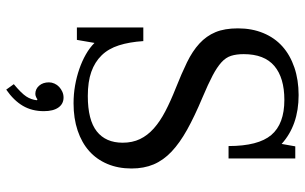

<svg xmlns="http://www.w3.org/2000/svg" viewBox="-206 -566 1004 633"><g transform="rotate(90 296.5 -249.0)"><path d="M320 11Q370 11 410 -2.5Q450 -16 477.5 -40.5Q505 -65 520 -100.5Q535 -136 535 -180Q535 -221 521.5 -253Q508 -285 479.5 -312Q451 -339 407 -363.5Q363 -388 301 -414Q256 -433 228.5 -447.5Q201 -462 185 -476.5Q169 -491 163.5 -508.5Q158 -526 158 -550Q158 -618 197 -651Q236 -684 309 -684Q388 -684 424.5 -641Q461 -598 461 -500H502V-720H462L454 -675Q392 -731 293 -731Q243 -731 202 -717Q161 -703 132.5 -677.5Q104 -652 88.5 -614.5Q73 -577 73 -531Q73 -487 85.5 -457Q98 -427 123 -404Q148 -381 185 -363Q222 -345 270 -326Q313 -309 346.5 -291.5Q380 -274 403 -253.5Q426 -233 438 -208Q450 -183 450 -151Q450 -95 412.5 -65.5Q375 -36 296 -36Q249 -36 216.5 -47.5Q184 -59 162 -81.5Q140 -104 129 -138.5Q118 -173 115 -219H70V0H111L121 -58Q137 -42 159 -29.5Q181 -17 207 -8Q233 1 261.5 6Q290 11 320 11ZM301 44Q291 44 282 48Q273 52 266 58.5Q259 65 255 74Q251 83 251 92Q251 112 262 124.5Q273 137 289 137Q294 137 299.5 134.5Q305 132 307 130L310 132Q308 151 297.5 167Q287 183 257 208L275 233Q311 208 328.5 178Q346 148 346 109Q346 78 334 61Q322 44 301 44Z"/></g></svg>

Font: GradeGX
Style: Regular
Weight: 100
Width: 1
Designer: Adam Twardoch
Foundry: Adam Twardoch
Version: Version 2.002; DEVELOPMENT